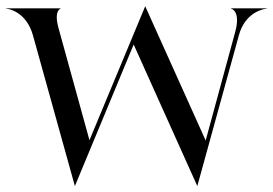

<svg xmlns="http://www.w3.org/2000/svg" viewBox="-52 -600 898 632"><path d="M56.5 -483.5 194.5 12.5 388 -453.5 597.5 12.5 734.5 -484.5C755.5 -561.5 818.5 -571.5 826.5 -571.5V-572.5H708.5V-571.5C710.5 -571.5 740.5 -563 722.5 -496L625 -137.5L426 -579.5L242.5 -138.5L140.5 -508C125 -564.5 146.5 -571.5 147.5 -571.5V-572.5H-32V-571.5C-24.5 -571.5 35 -561.5 56.5 -483.5Z"/></svg>

Font: Beautique Display
Style: Regular
Weight: 400
Designer: Nhat-Quang Ngo
Version: Version 1.100;Glyphs 3.2.3 (3260)